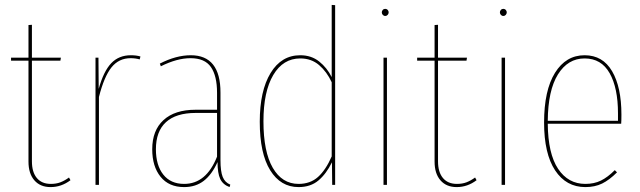

<svg xmlns="http://www.w3.org/2000/svg" viewBox="-20 -753 2606 782"><path d="M267 -19Q230 9 186 9Q144 9 120 -18.5Q96 -46 96 -95V-506H25V-518H96V-651L110 -652V-518H228L226 -506H110V-96Q110 -52 130 -28Q150 -4 187 -4Q209 -4 226 -10.5Q243 -17 261 -30Z M552 -523 549 -511Q532 -516 512 -516Q464 -516 434 -478.5Q404 -441 383 -358V0H369V-518H381L382 -391Q402 -463 433 -495.5Q464 -528 513 -528Q535 -528 552 -523Z M918 -1 915 9Q888 -1 877 -24Q866 -47 866 -93Q843 -42 810 -16.5Q777 9 730 9Q668 9 634 -33Q600 -75 600 -145Q600 -222 646 -264Q692 -306 776 -306H864V-375Q864 -444 839 -480Q814 -516 756 -516Q701 -516 635 -483L631 -494Q697 -528 757 -528Q878 -528 878 -376V-101Q878 -55 887 -32.5Q896 -10 918 -1ZM864 -115V-293H777Q697 -293 656 -255.5Q615 -218 615 -145Q615 -80 645 -42Q675 -4 730 -4Q820 -4 864 -115Z M1345 -732V0H1333L1332 -92Q1309 -45 1277 -18Q1245 9 1196 9Q1123 9 1080.5 -59.5Q1038 -128 1038 -257Q1038 -383 1082 -455.5Q1126 -528 1203 -528Q1248 -528 1280 -502.5Q1312 -477 1331 -439V-733ZM1331 -116V-418Q1311 -461 1279.5 -488Q1248 -515 1203 -515Q1133 -515 1093 -447.5Q1053 -380 1053 -259Q1053 -135 1091 -69.5Q1129 -4 1196 -4Q1244 -4 1275.5 -32.5Q1307 -61 1331 -116Z M1563 -703Q1563 -697 1559 -692.5Q1555 -688 1549 -688Q1543 -688 1539 -692.5Q1535 -697 1535 -703Q1535 -708 1539 -712.5Q1543 -717 1549 -717Q1555 -717 1559 -712.5Q1563 -708 1563 -703ZM1556 0H1542V-518H1556Z M1921 -19Q1884 9 1840 9Q1798 9 1774 -18.5Q1750 -46 1750 -95V-506H1679V-518H1750V-651L1764 -652V-518H1882L1880 -506H1764V-96Q1764 -52 1784 -28Q1804 -4 1841 -4Q1863 -4 1880 -10.5Q1897 -17 1915 -30Z M2044 -703Q2044 -697 2040 -692.5Q2036 -688 2030 -688Q2024 -688 2020 -692.5Q2016 -697 2016 -703Q2016 -708 2020 -712.5Q2024 -717 2030 -717Q2036 -717 2040 -712.5Q2044 -708 2044 -703ZM2037 0H2023V-518H2037Z M2510 -249H2211Q2212 -127 2253 -65.5Q2294 -4 2364 -4Q2400 -4 2427.5 -17.5Q2455 -31 2484 -60L2493 -51Q2462 -20 2432.5 -5.5Q2403 9 2364 9Q2286 9 2241 -59Q2196 -127 2196 -254Q2196 -385 2240.5 -456.5Q2285 -528 2361 -528Q2435 -528 2473 -463Q2511 -398 2511 -286Q2511 -260 2510 -249ZM2497 -291Q2497 -395 2463 -455Q2429 -515 2361 -515Q2293 -515 2252.5 -450Q2212 -385 2211 -261H2497Z"/></svg>

Font: Fira Sans Compressed Hair
Style: Regular
Weight: 100
Width: 1
Designer: bBox Type GmbH & Carrois Corporate GbR & Edenspiekermann AG
Foundry: bBox Type GmbH & Carrois Corporate GbR & Edenspiekermann AG
Version: Version 4.301